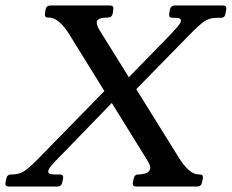

<svg xmlns="http://www.w3.org/2000/svg" viewBox="-50 -680 846 700"><path d="M601.5 -106Q639.4 -44 675.3 -44H678.3Q692.2 -44 689.5 -29L686.5 -15Q683.5 0 669.5 0H446.5Q431.5 0 434.5 -15L437.5 -29Q440.2 -44 455.2 -44H457.2Q466.5 -44 480.5 -48Q494.5 -52 497.5 -65Q498.5 -70 496.5 -76.6Q494.5 -83.2 488.6 -93L203 -554Q164.5 -616 128 -616H126Q111 -616 114 -631L116 -645Q119 -660 134 -660H351Q366 -660 363 -645L361 -631Q358 -616 343 -616H342Q306 -616 303 -601Q301 -589.8 313 -570ZM390.8 -338.8 165 -106Q148 -89 137.5 -76.5Q127 -64 126 -56Q123.8 -44 147.8 -44H167.8Q182.8 -44 180 -29L177 -15Q174 0 159 0H-18Q-33 0 -30 -15L-27 -29Q-24.2 -44 -9.2 -44H-5.1Q22 -44 42.4 -58.9Q62.8 -73.8 94 -106L364.5 -382.8ZM391.5 -369.5 571.5 -554Q588.2 -571.8 598.4 -583.8Q608.5 -595.9 609.5 -602.9Q612.5 -615 588.5 -615H579.5Q564.5 -615 566.8 -630L569.5 -645Q572.5 -660 587.5 -660H762.8Q777.8 -660 774.8 -645L772 -630Q769.8 -615 754.8 -615H740.8Q712.8 -615 692.9 -600.6Q673 -586.2 641.8 -554.1L418.5 -326Z"/></svg>

Font: Young Serif Light
Style: Italic
Weight: 300
Italic angle: -10.979°
Designer: Bastien Sozeau
Foundry: NBR — Bastien Sozeau
Version: Version 5.001